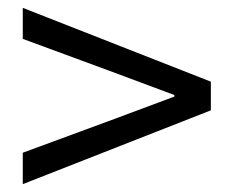

<svg xmlns="http://www.w3.org/2000/svg" viewBox="-20 -615 595 489"><path d="M38 -146 517 -334V-407L38 -595V-516L274 -429L424 -373V-369L274 -313L38 -226Z"/></svg>

Font: Noto Sans JP Regular
Style: Regular
Weight: 400
Designer: Ryoko NISHIZUKA (kana & ideographs); Paul D. Hunt (Latin, Greek & Cyrillic); Wenlong ZHANG (bopomofo); Sandoll Communica
Foundry: Adobe Systems Incorporated
Version: Version 1.004;PS 1.004;hotconv 1.0.82;makeotf.lib2.5.63406